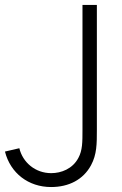

<svg xmlns="http://www.w3.org/2000/svg" viewBox="-20 -740 492 774"><path d="M186 14C257 14 315.5 -15.5 347 -74C370.5 -117.5 370.5 -160.5 370.5 -216.5V-720H312.5V-216.5C312.5 -167 312.5 -134 296 -103.5C272.5 -59 226.5 -42 186.5 -42C122 -42 71.5 -85.5 58 -142.5L0 -129C22 -42 94.5 14 186 14Z"/></svg>

Font: Vela Sans Light
Style: Regular
Weight: 300
Designer: Principal design: Mikhail Sharanda - project Manrope.
Design modification: Ravid Balaliev
Foundry: Mikhail Sharanda
Version: Version 1.001